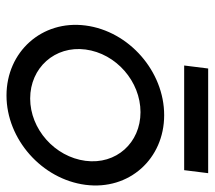

<svg xmlns="http://www.w3.org/2000/svg" viewBox="-54 -580 645 576"><g transform="rotate(90 268.0 -291.5)"><path d="M499 -594H185L176 -522H490ZM128 -226C140 -318 224 -391 316 -391C408 -391 474 -318 462 -226C450 -134 367 -60 275 -60C183 -60 116 -134 128 -226ZM56 -226C39 -95 135 11 266 11C397 11 517 -95 534 -226C551 -357 456 -462 325 -462C194 -462 73 -357 56 -226Z"/></g></svg>

Font: Charger
Style: It
Weight: 400
Designer: Jasper
Foundry: Cannot Into Space Fonts
Version: Version 0.98